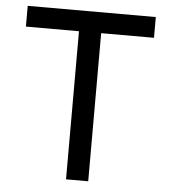

<svg xmlns="http://www.w3.org/2000/svg" viewBox="-51 -746 698 793"><g transform="rotate(5 298.0 -350.0)"><path d="M252 0V-614H32V-700H563V-614H344V0Z"/></g></svg>

Font: Zen Kaku Gothic Antique Medium
Style: Regular
Weight: 500
Designer: Yoshimichi Ohira
Foundry: Positype
Version: Version 1.002